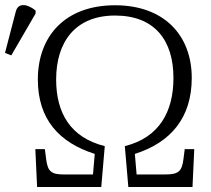

<svg xmlns="http://www.w3.org/2000/svg" viewBox="-94 -746 842 766"><path d="M-49 -525 48 -692V-704C19 -728 -21 -739 -31 -700L-74 -535ZM54 0H310L324 -163C188 -197 130 -294 130 -429C130 -578 206 -684 365 -684C524 -684 598 -584 598 -435C598 -300 541 -197 404 -163L418 0H674L681 -151H643L638 -112C632 -62 618 -50 565 -50H451L444 -132C586 -177 671 -275 671 -435C671 -606 560 -725 365 -725C164 -725 57 -600 57 -429C57 -269 143 -177 284 -132L277 -50H159C110 -50 96 -63 90 -112L85 -151H47Z"/></svg>

Font: Noto Serif Light
Style: Regular
Weight: 300
Designer: Monotype Design Team
Foundry: Monotype Imaging Inc.
Version: Version 2.013